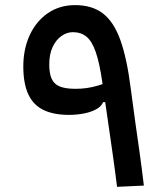

<svg xmlns="http://www.w3.org/2000/svg" viewBox="-20 -723 626 748"><path d="M436 4.9Q428.2 -58.6 418.5 -126.5Q408.7 -194.3 398.7 -264.2Q388.7 -334 378.4 -403.8Q367.7 -478 353 -520.3Q338.4 -562.5 316.9 -580.1Q295.4 -597.7 263.7 -597.7Q240.7 -597.7 219.5 -582.8Q198.2 -567.9 185.1 -540Q171.9 -512.2 171.9 -472.2Q171.9 -437 181.2 -416.3Q190.4 -395.5 212.6 -386.2Q234.9 -377 273.9 -377Q296.4 -377 317.4 -379.9Q338.4 -382.8 361.6 -389.6Q384.8 -396.5 414.6 -407.7L421.4 -325.2H381.8Q375.5 -309.1 356.2 -298.1Q336.9 -287.1 309.8 -281.5Q282.7 -275.9 253.4 -275.4Q190.4 -274.9 150.1 -294.2Q109.9 -313.5 90.3 -355.5Q70.8 -397.5 70.8 -463.9Q70.8 -532.2 95.9 -586.4Q121.1 -640.6 166.7 -671.9Q212.4 -703.1 272.9 -703.1Q338.4 -703.1 380.9 -670.7Q423.3 -638.2 449 -566.7Q474.6 -495.1 489.3 -378.4Q498.5 -307.1 506.8 -249Q515.1 -190.9 523.4 -132.3Q531.7 -73.7 540.5 0Z"/></svg>

Font: Cascadia Code
Style: Regular
Weight: 400
Monospace: yes
Designer: Aaron Bell
Foundry: Saja Typeworks
Version: Version 2106.017